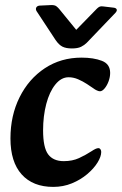

<svg xmlns="http://www.w3.org/2000/svg" viewBox="-20 -717 478 753"><path d="M189 16Q109 16 65 -33Q21 -82 21 -174Q21 -264 57 -336Q93 -408 156 -449.5Q219 -491 300 -491Q347 -491 379.5 -478.5Q412 -466 412 -431Q412 -415 406 -398.5Q400 -382 390.5 -370.5Q381 -359 372 -359Q367 -359 359.5 -362.5Q352 -366 347 -370Q337 -377 321 -387.5Q305 -398 286.5 -406Q268 -414 249 -414Q220 -414 197 -385.5Q174 -357 161.5 -309.5Q149 -262 149 -206Q149 -138 169 -111.5Q189 -85 230 -85Q264 -85 290 -97Q316 -109 339 -124Q348 -130 354.5 -133Q361 -136 366 -136Q371 -136 374 -131.5Q377 -127 377 -121Q377 -103 362.5 -79.5Q348 -56 322 -34Q296 -12 262 2Q228 16 189 16ZM433 -667Q440 -675 437.5 -680.5Q435 -686 425 -687L383 -692Q375 -693 370 -690.5Q365 -688 360 -683L279 -600L212 -682Q208 -687 201 -692.5Q194 -698 178 -697L135 -695Q126 -694 122.5 -688Q119 -682 123 -674L198 -560Q211 -541 225 -534Q239 -527 262 -527Q285 -527 298 -533.5Q311 -540 320 -549Z"/></svg>

Font: Alkatra Medium
Style: Regular
Weight: 500
Designer: Suman Bhandary
Version: Version 1.100;gftools[0.9.22]